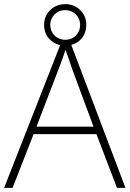

<svg xmlns="http://www.w3.org/2000/svg" viewBox="-20 -912 630 932"><path d="M548 0H589L326 -694C369 -705 399 -742 399 -792C399 -849 354 -892 297 -892C240 -892 194 -850 194 -791C194 -739 228 -703 272 -693L0 0H41L143 -261H448ZM297 -719C254 -719 224 -751 224 -791C224 -832 256 -863 297 -863C336 -863 369 -832 369 -791C369 -751 340 -719 297 -719ZM330 -578 434 -297H157L265 -578C275 -604 288 -638 298 -670C310 -636 323 -600 330 -578Z"/></svg>

Font: Noto Sans Sinhala ExtraLight
Style: Regular
Weight: 200
Designer: Jelle Bosma - Monotype Design Team
Foundry: Monotype Imaging Inc.
Version: Version 2.006